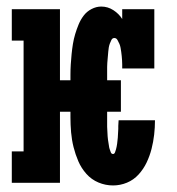

<svg xmlns="http://www.w3.org/2000/svg" viewBox="-20 -558 540 586"><path d="M325 8Q302 8 280.5 -1Q259 -10 243.5 -27.5Q228 -45 219 -66Q210 -87 204.5 -109Q199 -131 197 -154Q195 -177 195 -200V-217H163V0H16V-96H52V-434H16V-530H163V-313H195V-330Q195 -346 196 -361.5Q197 -377 198.5 -392.5Q200 -408 202.5 -423.5Q205 -439 209.5 -454Q214 -469 220 -483.5Q226 -498 235.5 -510.5Q245 -523 259.5 -530.5Q274 -538 289 -538Q309 -538 326 -527Q343 -516 353 -500V-530H451V-349H353Q353 -355 353 -361.5Q353 -368 352.5 -374.5Q352 -381 351.5 -387Q351 -393 350 -399.5Q349 -406 348 -412Q347 -418 344.5 -424Q342 -430 338.5 -436Q335 -442 329 -442Q323 -442 320 -436Q317 -430 315 -424.5Q313 -419 312 -413Q311 -407 310.5 -401Q310 -395 309.5 -389.5Q309 -384 308.5 -378Q308 -372 307.5 -366Q307 -360 307 -354Q307 -348 307 -342Q307 -336 307 -330V-313H349V-217H307V-200Q307 -195 307 -190Q307 -185 307 -180.5Q307 -176 307 -171Q307 -166 307.5 -161Q308 -156 308 -151.5Q308 -147 308.5 -142Q309 -137 309.5 -132Q310 -127 311 -122.5Q312 -118 312.5 -113Q313 -108 314.5 -103.5Q316 -99 318 -93.5Q320 -88 325 -88Q329 -88 331 -93Q333 -98 334 -102Q335 -106 336 -110.5Q337 -115 337.5 -119.5Q338 -124 338.5 -128.5Q339 -133 339.5 -137.5Q340 -142 340 -146.5Q340 -151 340.5 -155.5Q341 -160 341 -164.5Q341 -169 341 -173.5Q341 -178 341.5 -182.5Q342 -187 342 -191H453Q453 -169 450.5 -147Q448 -125 442.5 -103.5Q437 -82 427.5 -62Q418 -42 403 -25.5Q388 -9 367.5 -0.5Q347 8 325 8Z"/></svg>

Font: Iosevka Slab
Style: Bold
Weight: 700
Monospace: yes
Designer: Belleve Invis
Foundry: Belleve Invis
Version: Version 11.1.1; ttfautohint (v1.8.3)